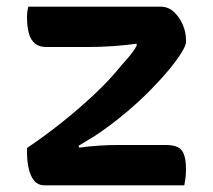

<svg xmlns="http://www.w3.org/2000/svg" viewBox="-20 -556 640 576"><path d="M65 -536H462Q485 -536 502 -520Q519 -504 528.5 -481.5Q538 -459 538 -436V-430Q538 -420 524.5 -398Q511 -376 487 -347Q463 -318 430.5 -285Q398 -252 359.5 -219.5Q321 -187 279 -158Q265 -148 247 -137.5Q229 -127 216 -119L217 -113Q246 -117 275 -119Q304 -121 335 -121H478Q513 -121 525.5 -104.5Q538 -88 538 -48Q538 -35 536.5 -22.5Q535 -10 533 0H114Q94 0 82.5 -14Q71 -28 66 -51Q61 -74 61 -100V-112Q113 -147 164 -187.5Q215 -228 262 -272Q309 -316 346 -362Q358 -375 370 -389.5Q382 -404 390 -419V-425Q354 -420 318 -417.5Q282 -415 242 -415H118Q98 -415 85 -425.5Q72 -436 66.5 -456.5Q61 -477 61 -505Q61 -513 62 -521Q63 -529 65 -536Z"/></svg>

Font: Recursive Monospace Casual SemiBold
Style: Regular
Weight: 600
Version: Version 1.047